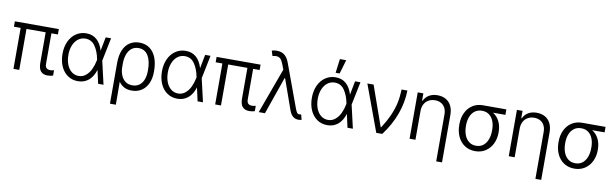

<svg xmlns="http://www.w3.org/2000/svg" viewBox="-53 -1356 6932 2163"><g transform="rotate(10 3412.5 -274.0)"><path d="M521.5 -468.8H447.3V-122.1Q447.3 -85 463.1 -71.3Q479 -57.6 506.8 -57.6Q517.6 -57.6 529.1 -59.6Q540.5 -61.5 548.8 -64.5V-2.9Q519.5 6.8 485.4 6.8Q435.5 6.8 408.7 -22.9Q381.8 -52.7 381.8 -119.1V-468.8H162.1V0H95.7V-468.8H18.6V-530.3H521.5Z M610.4 -264.6Q610.4 -343.8 639.2 -405.8Q668 -467.8 719.5 -502.4Q771 -537.1 835.9 -537.1Q908.7 -537.1 956.5 -494.1Q1004.4 -451.2 1026.4 -374H1027.3L1057.6 -530.3H1119.1L1064.9 -265.1L1126 0H1064.5L1030.3 -153.3Q1006.3 -73.7 955.8 -31.5Q905.3 10.7 834 10.7Q767.1 10.7 716.3 -24.2Q665.5 -59.1 637.9 -121.6Q610.4 -184.1 610.4 -264.6ZM832 -48.8Q878.4 -48.8 914.1 -78.4Q949.7 -107.9 971.7 -154.8Q993.7 -201.7 1003.9 -254.9L1005.9 -265.1L1003.9 -274.4Q987.8 -357.9 947.5 -417.2Q907.2 -476.6 835.9 -476.6Q790 -476.6 754.2 -449.7Q718.3 -422.9 698 -374.3Q677.7 -325.7 677.7 -263.7Q677.7 -201.7 696.8 -152.8Q715.8 -104 751 -76.4Q786.1 -48.8 832 -48.8Z M1444.3 -538.1Q1512.2 -538.1 1560.8 -502.9Q1609.4 -467.8 1634.8 -403.1Q1660.2 -338.4 1660.2 -252V-241.2Q1660.2 -167.5 1635 -110.6Q1609.9 -53.7 1561.8 -22Q1513.7 9.8 1448.2 9.8Q1351.6 9.8 1300.3 -65.9L1301.8 197.3H1234.4V-269.5Q1234.4 -356 1260.3 -416.3Q1286.1 -476.6 1333.5 -507.3Q1380.9 -538.1 1444.3 -538.1ZM1299.3 -215.8Q1302.2 -173.3 1318.4 -135.5Q1334.5 -97.7 1366.2 -73.7Q1397.9 -49.8 1445.3 -49.8Q1494.1 -49.8 1526.6 -74.7Q1559.1 -99.6 1575 -142.8Q1590.8 -186 1590.8 -241.2V-252Q1590.8 -354.5 1554 -415Q1517.1 -475.6 1444.3 -475.6Q1395 -475.6 1362.3 -447.8Q1329.6 -419.9 1314 -373.5Q1298.3 -327.1 1298.8 -270.5Z M1748 -264.6Q1748 -343.8 1776.9 -405.8Q1805.7 -467.8 1857.2 -502.4Q1908.7 -537.1 1973.6 -537.1Q2046.4 -537.1 2094.2 -494.1Q2142.1 -451.2 2164.1 -374H2165L2195.3 -530.3H2256.8L2202.6 -265.1L2263.7 0H2202.1L2168 -153.3Q2144 -73.7 2093.5 -31.5Q2043 10.7 1971.7 10.7Q1904.8 10.7 1854 -24.2Q1803.2 -59.1 1775.6 -121.6Q1748 -184.1 1748 -264.6ZM1969.7 -48.8Q2016.1 -48.8 2051.8 -78.4Q2087.4 -107.9 2109.4 -154.8Q2131.3 -201.7 2141.6 -254.9L2143.6 -265.1L2141.6 -274.4Q2125.5 -357.9 2085.2 -417.2Q2044.9 -476.6 1973.6 -476.6Q1927.7 -476.6 1891.8 -449.7Q1856 -422.9 1835.7 -374.3Q1815.4 -325.7 1815.4 -263.7Q1815.4 -201.7 1834.5 -152.8Q1853.5 -104 1888.7 -76.4Q1923.8 -48.8 1969.7 -48.8Z M2829.1 -468.8H2754.9V-122.1Q2754.9 -85 2770.8 -71.3Q2786.6 -57.6 2814.5 -57.6Q2825.2 -57.6 2836.7 -59.6Q2848.1 -61.5 2856.4 -64.5V-2.9Q2827.1 6.8 2793 6.8Q2743.2 6.8 2716.3 -22.9Q2689.5 -52.7 2689.5 -119.1V-468.8H2469.7V0H2403.3V-468.8H2326.2V-530.3H2829.1Z M3248 -88.9 3127.9 -427.7H3122.1L2972.7 0H2901.4L3091.3 -519L3069.3 -577.1Q3053.7 -619.1 3034.7 -637.2Q3015.6 -655.3 2986.3 -655.3Q2967.8 -655.3 2944.3 -649.4L2925.8 -708Q2952.1 -716.8 2982.4 -716.8Q3036.1 -716.8 3071 -689.5Q3106 -662.1 3127 -603.5L3308.6 -109.4Q3319.8 -80.1 3329.3 -67.4Q3338.9 -54.7 3356.4 -54.7Q3367.2 -54.7 3377 -56.6L3392.6 2Q3371.6 6.8 3356.4 6.8Q3318.4 6.8 3291.7 -16.1Q3265.1 -39.1 3248 -88.9Z M3462.9 -264.6Q3462.9 -343.8 3491.7 -405.8Q3520.5 -467.8 3572 -502.4Q3623.5 -537.1 3688.5 -537.1Q3761.2 -537.1 3809.1 -494.1Q3856.9 -451.2 3878.9 -374H3879.9L3910.2 -530.3H3971.7L3917.5 -265.1L3978.5 0H3917L3882.8 -153.3Q3858.9 -73.7 3808.3 -31.5Q3757.8 10.7 3686.5 10.7Q3619.6 10.7 3568.8 -24.2Q3518.1 -59.1 3490.5 -121.6Q3462.9 -184.1 3462.9 -264.6ZM3684.6 -48.8Q3731 -48.8 3766.6 -78.4Q3802.2 -107.9 3824.2 -154.8Q3846.2 -201.7 3856.4 -254.9L3858.4 -265.1L3856.4 -274.4Q3840.3 -357.9 3800 -417.2Q3759.8 -476.6 3688.5 -476.6Q3642.6 -476.6 3606.7 -449.7Q3570.8 -422.9 3550.5 -374.3Q3530.3 -325.7 3530.3 -263.7Q3530.3 -201.7 3549.3 -152.8Q3568.4 -104 3603.5 -76.4Q3638.7 -48.8 3684.6 -48.8ZM3698.2 -747.1H3770.5L3723.6 -586.9H3677.7Z M4050.8 -530.3H4122.1L4284.2 -71.3H4289.1Q4345.2 -158.2 4377.9 -233.2Q4410.6 -308.1 4425.3 -378.9Q4439.9 -449.7 4442.4 -530.3H4508.8Q4506.3 -393.6 4457.5 -259.3Q4408.7 -125 4314.5 0H4246.1Z M4694.3 0H4627V-530.3H4691.4V-446.3H4697.3Q4716.8 -488.8 4756.6 -512.9Q4796.4 -537.1 4853.5 -537.1Q4907.7 -537.1 4948.2 -514.6Q4988.8 -492.2 5011 -448.5Q5033.2 -404.8 5033.2 -342.8V199.2H4966.8V-337.9Q4966.8 -380.4 4950.9 -411.6Q4935.1 -442.9 4905.5 -459.7Q4876 -476.6 4835.9 -476.6Q4794.9 -476.6 4762.7 -458.7Q4730.5 -440.9 4712.4 -407.5Q4694.3 -374 4694.3 -329.1Z M5377 -514.6H5643.6V-452.1H5501.5Q5550.3 -421.9 5576.4 -368.9Q5602.5 -315.9 5602.5 -247.1V-239.3Q5602.5 -171.4 5575.2 -114.5Q5547.9 -57.6 5496.8 -23.9Q5445.8 9.8 5377.9 9.8Q5309.6 9.8 5258.1 -23.9Q5206.5 -57.6 5179 -116.9Q5151.4 -176.3 5151.4 -251V-259.8Q5151.4 -332 5179 -390.1Q5206.5 -448.2 5257.6 -481.4Q5308.6 -514.6 5377 -514.6ZM5377.9 -51.8Q5425.8 -51.8 5459.2 -78.1Q5492.7 -104.5 5509.5 -150.1Q5526.4 -195.8 5526.4 -252.9V-260.7Q5526.4 -314.9 5509.8 -358.2Q5493.2 -401.4 5459.7 -426.8Q5426.3 -452.1 5377.9 -452.1Q5329.1 -452.1 5295.4 -426.8Q5261.7 -401.4 5244.6 -357.9Q5227.5 -314.5 5227.5 -259.8V-251Q5227.5 -194.8 5244.6 -149.7Q5261.7 -104.5 5295.7 -78.1Q5329.6 -51.8 5377.9 -51.8Z M5829.1 0H5761.7V-530.3H5826.2V-446.3H5832Q5851.6 -488.8 5891.4 -512.9Q5931.2 -537.1 5988.3 -537.1Q6042.5 -537.1 6083 -514.6Q6123.5 -492.2 6145.8 -448.5Q6168 -404.8 6168 -342.8V199.2H6101.6V-337.9Q6101.6 -380.4 6085.7 -411.6Q6069.8 -442.9 6040.3 -459.7Q6010.7 -476.6 5970.7 -476.6Q5929.7 -476.6 5897.5 -458.7Q5865.2 -440.9 5847.2 -407.5Q5829.1 -374 5829.1 -329.1Z M6511.7 -514.6H6778.3V-452.1H6636.2Q6685.1 -421.9 6711.2 -368.9Q6737.3 -315.9 6737.3 -247.1V-239.3Q6737.3 -171.4 6710 -114.5Q6682.6 -57.6 6631.6 -23.9Q6580.6 9.8 6512.7 9.8Q6444.3 9.8 6392.8 -23.9Q6341.3 -57.6 6313.7 -116.9Q6286.1 -176.3 6286.1 -251V-259.8Q6286.1 -332 6313.7 -390.1Q6341.3 -448.2 6392.3 -481.4Q6443.4 -514.6 6511.7 -514.6ZM6512.7 -51.8Q6560.5 -51.8 6594 -78.1Q6627.4 -104.5 6644.3 -150.1Q6661.1 -195.8 6661.1 -252.9V-260.7Q6661.1 -314.9 6644.5 -358.2Q6627.9 -401.4 6594.5 -426.8Q6561 -452.1 6512.7 -452.1Q6463.9 -452.1 6430.2 -426.8Q6396.5 -401.4 6379.4 -357.9Q6362.3 -314.5 6362.3 -259.8V-251Q6362.3 -194.8 6379.4 -149.7Q6396.5 -104.5 6430.4 -78.1Q6464.4 -51.8 6512.7 -51.8Z"/></g></svg>

Font: Pretendard JP Light
Style: Regular
Weight: 300
Designer: Base glyphs from Inter by Rasmus Andersson; Hangeul glyphs from Noto Sans CJK(Source Han Sans) by Jang Soo-young and Kan
Foundry: Kil Hyung-jin
Version: Version 1.309